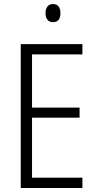

<svg xmlns="http://www.w3.org/2000/svg" viewBox="-20 -933 480 953"><path d="M389 0H83V-714H389V-663H139V-399H375V-349H139V-51H389ZM243 -913Q262 -913 271 -900.5Q280 -888 280 -868Q280 -823 243 -823Q225 -823 215.5 -835Q206 -847 206 -868Q206 -888 215.5 -900.5Q225 -913 243 -913Z"/></svg>

Font: Noto Sans Myanmar UI Condensed Light
Style: Regular
Weight: 300
Width: 3
Designer: Monotype Design Team
Foundry: Monotype Imaging Inc.
Version: Version 2.103; ttfautohint (v1.8.4.7-5d5b)